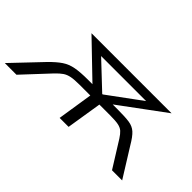

<svg xmlns="http://www.w3.org/2000/svg" viewBox="-77 -823 1151 1151"><g transform="rotate(45 499.0 -247.0)"><path d="M-28 0 146 -183Q186 -224 218 -245.5Q250 -267 291 -274.5Q332 -282 395 -282H479L453 -263L213 -494H892L579 -263L563 -282H645Q711 -282 745 -277Q779 -272 802 -251.5Q825 -231 853 -183L967 0H881L778 -165Q762 -190 748 -202.5Q734 -215 710.5 -220Q687 -225 641 -225H549L513 0H437L472 -225H381Q337 -225 311.5 -220Q286 -215 267.5 -202.5Q249 -190 225 -165L71 0ZM516 -282H520L769 -465V-438H317L322 -465Z"/></g></svg>

Font: Nunito Sans 7pt Expanded Light
Style: Italic
Weight: 300
Width: 7
Italic angle: -9°
Designer: Vernon Adams
Foundry: Vernon Adams
Version: Version 3.101;gftools[0.9.27]